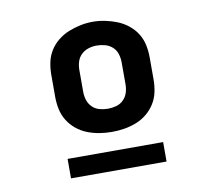

<svg xmlns="http://www.w3.org/2000/svg" viewBox="-64 -773 727 661"><g transform="rotate(-10 300.0 -443.0)"><path d="M300 -317Q278 -317 256.5 -320.5Q235 -324 214.5 -332Q194 -340 177 -354Q160 -368 148.5 -386.5Q137 -405 132.5 -426.5Q128 -448 128 -470V-547Q128 -569 132.5 -590.5Q137 -612 148.5 -630.5Q160 -649 177.5 -663Q195 -677 215 -685Q235 -693 256.5 -697.5Q278 -702 300 -702Q322 -702 343.5 -697.5Q365 -693 385 -685Q405 -677 422.5 -663Q440 -649 451.5 -630.5Q463 -612 467.5 -590.5Q472 -569 472 -547V-470Q472 -448 467.5 -426.5Q463 -405 451.5 -386.5Q440 -368 423 -354Q406 -340 385.5 -332Q365 -324 343.5 -320.5Q322 -317 300 -317ZM300 -398Q315 -398 329.5 -402Q344 -406 354.5 -416.5Q365 -427 369.5 -441Q374 -455 374 -470V-547Q374 -562 369.5 -576.5Q365 -591 354 -601Q343 -611 328.5 -615Q314 -619 299 -619Q284 -619 270 -614.5Q256 -610 245.5 -600Q235 -590 230.5 -576Q226 -562 226 -547V-470Q226 -455 230.5 -441Q235 -427 245.5 -416.5Q256 -406 270.5 -402Q285 -398 300 -398ZM133 -184V-252H467V-184Z"/></g></svg>

Font: Iosevka Slab Heavy Extended
Style: Regular
Weight: 900
Width: 7
Monospace: yes
Designer: Belleve Invis
Foundry: Belleve Invis
Version: Version 11.1.0; ttfautohint (v1.8.3)